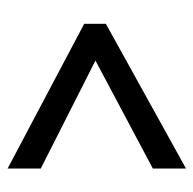

<svg xmlns="http://www.w3.org/2000/svg" viewBox="-22 -618 526 523"><g transform="rotate(90 241.5 -356.0)"><path d="M438.5 -113.3 44.4 -321.8V-380.9L438.5 -599.1V-508.8L144.5 -352.5L438.5 -203.6Z"/></g></svg>

Font: Open Sans
Style: Regular
Weight: 600
Width: 3
Foundry: Ascender Corporation
Version: Version 1.000